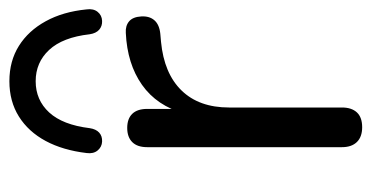

<svg xmlns="http://www.w3.org/2000/svg" viewBox="-212 -572 792 409"><g transform="rotate(-90 184.5 -368.0)"><path d="M117.5 7Q97 7 86 -4.2Q75 -15.5 75 -36V-451Q75 -472 85.8 -482.8Q96.5 -493.5 116 -493.5Q135.5 -493.5 146 -482.8Q156.5 -472 156.5 -451V-371H146.5Q163 -430.5 207.8 -462Q252.5 -493.5 318.5 -496.5Q333.5 -497.5 343 -489.5Q352.5 -481.5 353.5 -463.5Q354.5 -446 345.2 -435.5Q336 -425 316.5 -423L299.5 -421.5Q232 -415 195.8 -377.8Q159.5 -340.5 159.5 -276.5V-36Q159.5 -15.5 149 -4.2Q138.5 7 117.5 7ZM87 -547Q75.5 -547.5 68 -556.5Q60.5 -565.5 62.5 -580Q68.5 -630.5 88.2 -667.2Q108 -704 140.2 -724.2Q172.5 -744.5 215.5 -744.5Q258.5 -744.5 290.8 -724.2Q323 -704 343.2 -667.2Q363.5 -630.5 368.5 -580Q370.5 -565.5 363.2 -556.5Q356 -547.5 344 -547Q333 -546.5 325.2 -553.2Q317.5 -560 315.5 -573.5Q309 -631 282.2 -659.8Q255.5 -688.5 215.5 -688.5Q175.5 -688.5 149 -659.8Q122.5 -631 115.5 -573.5Q113.5 -560 106 -553.2Q98.5 -546.5 87 -547Z"/></g></svg>

Font: Nunito ExtraLight
Style: Regular
Weight: 200
Designer: Vernon Adams
Foundry: Vernon Adams
Version: Version 3.602;April 4, 2023;FontCreator 14.0.0.2856 64-bit